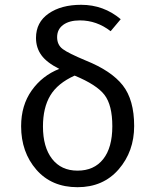

<svg xmlns="http://www.w3.org/2000/svg" viewBox="-20 -769 640 800"><path d="M318 -749Q412 -749 483 -689L441 -639Q383 -684 313 -684Q269 -684 243.5 -665.5Q218 -647 218 -614Q218 -582 241.5 -564.5Q265 -547 337 -517Q444 -474 491.5 -413.5Q539 -353 539 -244Q539 -138 474.5 -63.5Q410 11 303 11Q195 11 131.5 -62Q68 -135 68 -243Q68 -330 112 -392Q156 -454 227 -482Q175 -508 152.5 -539Q130 -570 130 -611Q130 -676 182.5 -712.5Q235 -749 318 -749ZM291 -454Q220 -422 189.5 -371Q159 -320 159 -242Q159 -156 197 -107Q235 -58 303 -58Q372 -58 410 -106Q448 -154 448 -243Q448 -331 415.5 -373.5Q383 -416 291 -454Z"/></svg>

Font: Fira Mono
Style: Regular
Weight: 400
Designer: Carrois Corporate & Edenspiekermann AG
Foundry: Carrois Corporate GbR & Edenspiekermann AG
Version: Version 3.206;PS 003.206;hotconv 1.0.70;makeotf.lib2.5.58329